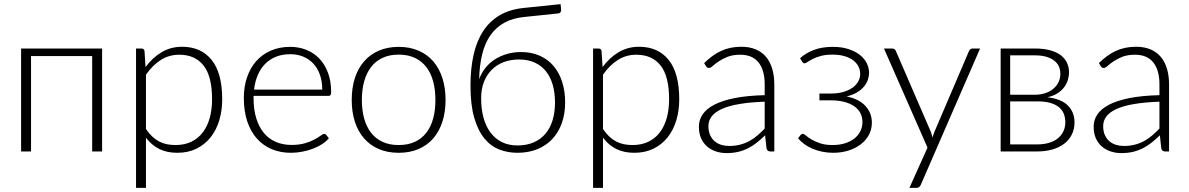

<svg xmlns="http://www.w3.org/2000/svg" viewBox="-20 -732 5748 928"><path d="M473.5 0H425.5V-461H130V0H82V-497.5H473.5Z M685.5 -108.5Q700 -87 715.8 -72.2Q731.5 -57.5 749 -48.2Q766.5 -39 786.2 -35Q806 -31 828 -31Q872 -31 905 -47Q938 -63 960.2 -92.2Q982.5 -121.5 993.8 -162.2Q1005 -203 1005 -252Q1005 -363 964 -415.2Q923 -467.5 846.5 -467.5Q797 -467.5 757 -442Q717 -416.5 685.5 -371ZM683.5 -408Q716.5 -453 760.8 -479.5Q805 -506 860 -506Q951.5 -506 1002.8 -442.5Q1054 -379 1054 -252Q1054 -197.5 1039.8 -150.2Q1025.5 -103 997.8 -68.2Q970 -33.5 929.8 -13.5Q889.5 6.5 837 6.5Q786.5 6.5 749.5 -12Q712.5 -30.5 685.5 -66.5V176H637.5V-497.5H664Q676.5 -497.5 678.5 -485Z M1537.5 -299Q1537.5 -339 1526.2 -370.8Q1515 -402.5 1494.5 -424.5Q1474 -446.5 1445.8 -458.2Q1417.5 -470 1383.5 -470Q1345 -470 1314.5 -458Q1284 -446 1261.8 -423.5Q1239.5 -401 1226 -369.5Q1212.5 -338 1208 -299ZM1205.5 -268.5V-259Q1205.5 -203 1218.5 -160.5Q1231.5 -118 1255.5 -89.2Q1279.5 -60.5 1313.5 -46Q1347.5 -31.5 1389.5 -31.5Q1427 -31.5 1454.5 -39.8Q1482 -48 1500.8 -58.2Q1519.5 -68.5 1530.5 -76.8Q1541.5 -85 1546.5 -85Q1553 -85 1556.5 -80L1569.5 -64Q1557.5 -49 1537.8 -36Q1518 -23 1493.8 -13.8Q1469.5 -4.5 1441.8 1Q1414 6.5 1386 6.5Q1335 6.5 1293 -11.2Q1251 -29 1221 -63Q1191 -97 1174.8 -146.2Q1158.5 -195.5 1158.5 -259Q1158.5 -312.5 1173.8 -357.8Q1189 -403 1217.8 -435.8Q1246.5 -468.5 1288.2 -487Q1330 -505.5 1383 -505.5Q1425 -505.5 1461 -491Q1497 -476.5 1523.5 -448.8Q1550 -421 1565.2 -380.5Q1580.5 -340 1580.5 -287.5Q1580.5 -276.5 1577.5 -272.5Q1574.5 -268.5 1567.5 -268.5Z M1907 -505.5Q1960.5 -505.5 2002.8 -487.2Q2045 -469 2074 -435.5Q2103 -402 2118.2 -354.8Q2133.5 -307.5 2133.5 -249Q2133.5 -190.5 2118.2 -143.5Q2103 -96.5 2074 -63Q2045 -29.5 2002.8 -11.5Q1960.5 6.5 1907 6.5Q1853.5 6.5 1811.2 -11.5Q1769 -29.5 1739.8 -63Q1710.5 -96.5 1695.2 -143.5Q1680 -190.5 1680 -249Q1680 -307.5 1695.2 -354.8Q1710.5 -402 1739.8 -435.5Q1769 -469 1811.2 -487.2Q1853.5 -505.5 1907 -505.5ZM1907 -31Q1951.5 -31 1984.8 -46.2Q2018 -61.5 2040.2 -90Q2062.5 -118.5 2073.5 -158.8Q2084.5 -199 2084.5 -249Q2084.5 -298.5 2073.5 -339Q2062.5 -379.5 2040.2 -408.2Q2018 -437 1984.8 -452.5Q1951.5 -468 1907 -468Q1862.5 -468 1829.2 -452.5Q1796 -437 1773.8 -408.2Q1751.5 -379.5 1740.2 -339Q1729 -298.5 1729 -249Q1729 -199 1740.2 -158.8Q1751.5 -118.5 1773.8 -90Q1796 -61.5 1829.2 -46.2Q1862.5 -31 1907 -31Z M2481 -29Q2525.5 -29 2559.5 -43.8Q2593.5 -58.5 2616.2 -85.5Q2639 -112.5 2650.8 -150.8Q2662.5 -189 2662.5 -236.5Q2662.5 -283.5 2651.5 -322Q2640.5 -360.5 2618.5 -387.8Q2596.5 -415 2564 -429.8Q2531.5 -444.5 2488.5 -444.5Q2448 -444.5 2414.5 -431.8Q2381 -419 2356.8 -394.8Q2332.5 -370.5 2319 -335.8Q2305.5 -301 2305.5 -257Q2305.5 -205 2317 -163Q2328.5 -121 2350.8 -91.2Q2373 -61.5 2405.8 -45.2Q2438.5 -29 2481 -29ZM2514 -650Q2458.5 -644.5 2418.2 -622.5Q2378 -600.5 2351.2 -562.8Q2324.5 -525 2311 -471.5Q2297.5 -418 2296 -349Q2307 -380 2326.8 -404.5Q2346.5 -429 2373.2 -445.8Q2400 -462.5 2431.8 -471.5Q2463.5 -480.5 2498.5 -480.5Q2548.5 -480.5 2588.2 -463Q2628 -445.5 2655.2 -413.5Q2682.5 -381.5 2697 -336.5Q2711.5 -291.5 2711.5 -236.5Q2711.5 -181.5 2695.5 -136.8Q2679.5 -92 2649.5 -60Q2619.5 -28 2576.8 -10.8Q2534 6.5 2481 6.5Q2435 6.5 2393.8 -9.2Q2352.5 -25 2321.5 -62.5Q2290.5 -100 2272.2 -162.5Q2254 -225 2254 -318Q2254 -400 2268.8 -466.2Q2283.5 -532.5 2314.8 -580.8Q2346 -629 2394.5 -657.8Q2443 -686.5 2510.5 -693.5L2689.5 -712L2692 -688Q2693 -679 2689.5 -673.5Q2686 -668 2677 -667Z M2894.5 -108.5Q2909 -87 2924.8 -72.2Q2940.5 -57.5 2958 -48.2Q2975.5 -39 2995.2 -35Q3015 -31 3037 -31Q3081 -31 3114 -47Q3147 -63 3169.2 -92.2Q3191.5 -121.5 3202.8 -162.2Q3214 -203 3214 -252Q3214 -363 3173 -415.2Q3132 -467.5 3055.5 -467.5Q3006 -467.5 2966 -442Q2926 -416.5 2894.5 -371ZM2892.5 -408Q2925.5 -453 2969.8 -479.5Q3014 -506 3069 -506Q3160.5 -506 3211.8 -442.5Q3263 -379 3263 -252Q3263 -197.5 3248.8 -150.2Q3234.5 -103 3206.8 -68.2Q3179 -33.5 3138.8 -13.5Q3098.5 6.5 3046 6.5Q2995.5 6.5 2958.5 -12Q2921.5 -30.5 2894.5 -66.5V176H2846.5V-497.5H2873Q2885.5 -497.5 2887.5 -485Z M3676 -240.5Q3605 -238 3553.8 -229.2Q3502.5 -220.5 3469.2 -205.5Q3436 -190.5 3420 -169.8Q3404 -149 3404 -122.5Q3404 -97.5 3412.2 -79.2Q3420.5 -61 3434.2 -49.2Q3448 -37.5 3466 -32Q3484 -26.5 3503.5 -26.5Q3532.5 -26.5 3556.8 -32.8Q3581 -39 3601.8 -50.2Q3622.5 -61.5 3640.5 -77Q3658.5 -92.5 3676 -110.5ZM3383.5 -427Q3422.5 -466 3465.5 -486Q3508.5 -506 3563 -506Q3603 -506 3633 -493.2Q3663 -480.5 3682.8 -456.8Q3702.5 -433 3712.5 -399.2Q3722.5 -365.5 3722.5 -324V0H3703.5Q3688.5 0 3685 -14L3678 -78Q3657.5 -58 3637.2 -42Q3617 -26 3595 -15Q3573 -4 3547.5 2Q3522 8 3491.5 8Q3466 8 3442 0.5Q3418 -7 3399.2 -22.5Q3380.5 -38 3369.2 -62.2Q3358 -86.5 3358 -120.5Q3358 -152 3376 -179Q3394 -206 3432.5 -226Q3471 -246 3531.2 -258Q3591.5 -270 3676 -272V-324Q3676 -393 3646.2 -430.2Q3616.5 -467.5 3558 -467.5Q3522 -467.5 3496.8 -457.5Q3471.5 -447.5 3454 -435.5Q3436.5 -423.5 3425.5 -413.5Q3414.5 -403.5 3407 -403.5Q3401.5 -403.5 3398 -406Q3394.5 -408.5 3392 -412.5Z M3847 -450.5Q3873.5 -475 3912.8 -490.2Q3952 -505.5 4005 -505.5Q4049 -505.5 4082 -494.5Q4115 -483.5 4137 -465.8Q4159 -448 4169.8 -425.5Q4180.5 -403 4180.5 -380Q4180.5 -364 4174.8 -346.8Q4169 -329.5 4156.2 -314Q4143.5 -298.5 4122.8 -285.8Q4102 -273 4072 -266Q4132 -253.5 4163 -219.8Q4194 -186 4194 -139Q4194 -106.5 4179.5 -79.8Q4165 -53 4139.5 -33.8Q4114 -14.5 4080 -4Q4046 6.5 4007 6.5Q3979.5 6.5 3954 1.2Q3928.5 -4 3906.5 -13.5Q3884.5 -23 3866.8 -36Q3849 -49 3837.5 -64L3850 -80Q3854 -85 3860 -85Q3866 -85 3875.8 -76.5Q3885.5 -68 3902.2 -58Q3919 -48 3943.8 -39.5Q3968.5 -31 4004 -31Q4037 -31 4063.5 -39.2Q4090 -47.5 4109 -62.2Q4128 -77 4138.2 -97.5Q4148.5 -118 4148.5 -142.5Q4148.5 -165.5 4138.8 -184.8Q4129 -204 4109.8 -217.8Q4090.5 -231.5 4062 -239.2Q4033.5 -247 3996.5 -247H3940.5V-280H3996.5Q4028.5 -280 4054.8 -287.2Q4081 -294.5 4099.2 -307.2Q4117.5 -320 4127.5 -337.2Q4137.5 -354.5 4137.5 -375Q4137.5 -393 4129.5 -409.8Q4121.5 -426.5 4105 -439.5Q4088.5 -452.5 4063.2 -460.2Q4038 -468 4003.5 -468Q3970.5 -468 3947 -461.5Q3923.5 -455 3908 -447Q3892.5 -439 3883.2 -432.5Q3874 -426 3869.5 -426Q3865.5 -426 3863 -427.5Q3860.5 -429 3858 -433Z M4717 -497.5 4431 160Q4428 167 4423.2 171.5Q4418.5 176 4409.5 176H4375.5L4463 -18.5L4252.5 -497.5H4292Q4299.5 -497.5 4304 -493.8Q4308.5 -490 4310 -485.5L4477.5 -98.5Q4480.5 -91 4482.8 -83.2Q4485 -75.5 4487 -67.5Q4489.5 -75.5 4492.2 -83.2Q4495 -91 4498 -98.5L4663.5 -485.5Q4666 -491 4670.5 -494.2Q4675 -497.5 4680.5 -497.5Z M4992.5 -34Q5024 -34 5049.5 -41.5Q5075 -49 5092.5 -63Q5110 -77 5119.5 -97Q5129 -117 5129 -141.5Q5129 -164 5121.5 -182.5Q5114 -201 5097.8 -214.2Q5081.5 -227.5 5055.8 -234.8Q5030 -242 4994 -242H4862.5V-34ZM4862.5 -464.5V-274H4980.5Q5007.5 -274 5030.5 -281.2Q5053.5 -288.5 5070 -302Q5086.5 -315.5 5095.8 -334.2Q5105 -353 5105 -376Q5105 -393 5098.8 -408.8Q5092.5 -424.5 5077.8 -437Q5063 -449.5 5039.2 -457Q5015.5 -464.5 4980.5 -464.5ZM4982 -497.5Q5027 -497.5 5058.5 -488.2Q5090 -479 5109.5 -463.2Q5129 -447.5 5138 -426.5Q5147 -405.5 5147 -382.5Q5147 -366 5142 -347.8Q5137 -329.5 5125 -312.5Q5113 -295.5 5092.8 -282Q5072.5 -268.5 5042 -262Q5109.5 -254 5141.5 -221.8Q5173.5 -189.5 5173.5 -141Q5173.5 -107.5 5160.2 -81.2Q5147 -55 5123.2 -37Q5099.5 -19 5066.2 -9.5Q5033 0 4993 0H4816.5V-497.5Z M5584 -240.5Q5513 -238 5461.8 -229.2Q5410.5 -220.5 5377.2 -205.5Q5344 -190.5 5328 -169.8Q5312 -149 5312 -122.5Q5312 -97.5 5320.2 -79.2Q5328.5 -61 5342.2 -49.2Q5356 -37.5 5374 -32Q5392 -26.5 5411.5 -26.5Q5440.5 -26.5 5464.8 -32.8Q5489 -39 5509.8 -50.2Q5530.5 -61.5 5548.5 -77Q5566.5 -92.5 5584 -110.5ZM5291.5 -427Q5330.5 -466 5373.5 -486Q5416.5 -506 5471 -506Q5511 -506 5541 -493.2Q5571 -480.5 5590.8 -456.8Q5610.5 -433 5620.5 -399.2Q5630.5 -365.5 5630.5 -324V0H5611.5Q5596.5 0 5593 -14L5586 -78Q5565.5 -58 5545.2 -42Q5525 -26 5503 -15Q5481 -4 5455.5 2Q5430 8 5399.5 8Q5374 8 5350 0.5Q5326 -7 5307.2 -22.5Q5288.5 -38 5277.2 -62.2Q5266 -86.5 5266 -120.5Q5266 -152 5284 -179Q5302 -206 5340.5 -226Q5379 -246 5439.2 -258Q5499.5 -270 5584 -272V-324Q5584 -393 5554.2 -430.2Q5524.5 -467.5 5466 -467.5Q5430 -467.5 5404.8 -457.5Q5379.5 -447.5 5362 -435.5Q5344.5 -423.5 5333.5 -413.5Q5322.5 -403.5 5315 -403.5Q5309.5 -403.5 5306 -406Q5302.5 -408.5 5300 -412.5Z"/></svg>

Font: Lato 2
Style: Regular
Weight: 300
Designer: Lukasz Dziedzic with Adam Twardoch and Botio Nikoltchev
Foundry: tyPoland Lukasz Dziedzic
Version: Version 2.015; 2015-08-06; http://www.latofonts.com/